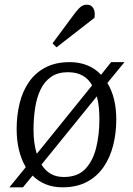

<svg xmlns="http://www.w3.org/2000/svg" viewBox="-20 -785 567 819"><path d="M20 14 90 -72Q71 -104 61 -145Q51 -186 51 -235Q51 -292 63.5 -343.5Q76 -395 103 -434.5Q130 -474 173.5 -497Q217 -520 278 -520Q318 -520 352 -506.5Q386 -493 411 -466L454 -520H511L438 -431Q457 -400 466.5 -361Q476 -322 476 -275Q476 -218 463 -166Q450 -114 422.5 -73.5Q395 -33 351.5 -9.5Q308 14 246 14Q207 14 175 1Q143 -12 119 -36L78 14ZM252 -30Q311 -30 343.5 -64Q376 -98 390 -154Q404 -210 404 -276Q404 -303 401.5 -328Q399 -353 393 -374L157 -83Q173 -57 196.5 -43.5Q220 -30 252 -30ZM137 -129 373 -421Q358 -448 332.5 -462.5Q307 -477 270 -477Q227 -477 198.5 -457.5Q170 -438 153.5 -404Q137 -370 130 -325.5Q123 -281 123 -231Q123 -202 126.5 -176.5Q130 -151 137 -129ZM301 -731Q316 -750 326.5 -757.5Q337 -765 351 -765Q369 -765 378 -750Q387 -735 383 -709L221 -583L204 -600Z"/></svg>

Font: Literata 24pt Light
Style: Italic
Weight: 300
Italic angle: -2°
Designer: Latin by Veronika Burian and Jose Scaglione. Greek by Irene Vlachou. Cyrillic by Vera Evstafieva
Foundry: TypeTogether
Version: Version 3.103;gftools[0.9.29]